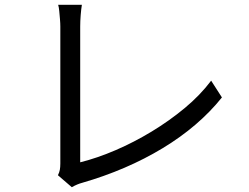

<svg xmlns="http://www.w3.org/2000/svg" viewBox="-20 -764 1040 802"><path d="M222 -32Q228 -44 230 -55Q232 -66 232 -81Q232 -96 232 -137Q232 -178 232 -235Q232 -292 232 -354.5Q232 -417 232 -476.5Q232 -536 232 -582.5Q232 -629 232 -653Q232 -666 230.5 -684Q229 -702 227.5 -718Q226 -734 223 -744H322Q319 -726 317 -700.5Q315 -675 315 -653Q315 -633 315 -595Q315 -557 315 -508.5Q315 -460 315 -406Q315 -352 315 -300Q315 -248 315 -203.5Q315 -159 315 -128Q315 -97 315 -86Q387 -104 463.5 -137Q540 -170 613.5 -214.5Q687 -259 751.5 -312.5Q816 -366 862 -427L907 -357Q810 -236 659.5 -145Q509 -54 322 0Q314 2 303 6.5Q292 11 280 18Z"/></svg>

Font: Noto Sans TC
Style: Regular
Weight: 400
Designer: Ryoko NISHIZUKA  (kana, bopomofo & ideographs); Paul D. Hunt (Latin, Greek & Cyrillic); Sandoll Communications , Soo-you
Foundry: Adobe
Version: Version 2.004-H2;hotconv 1.0.118;makeotfexe 2.5.65603